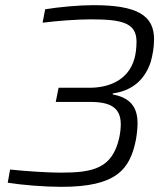

<svg xmlns="http://www.w3.org/2000/svg" viewBox="-20 -716 645 744"><path d="M218 8C431 8 484 -59 507 -176C511 -200 513 -221 513 -239C513 -309 476 -339 417 -350V-354C486 -363 540 -402 564 -476C571 -501 577 -531 577 -564C577 -656 512 -696 343 -696C287 -696 209 -689 155 -680L145 -628C200 -635 278 -641 331 -641C450 -641 509 -629 509 -555C509 -530 506 -507 501 -489C476 -400 394 -376 328 -376H207L196 -321H330C412 -321 448 -296 448 -234C448 -219 446 -201 442 -182C415 -63 341 -47 215 -47C168 -47 87 -52 19 -59L10 -8C65 1 154 8 218 8Z"/></svg>

Font: Saira UNSAM Light Italic
Style: Regular
Weight: 300
Italic angle: -12°
Designer: Hector Gatti with collaboration of the Omnibus-Type team
Foundry: Omnibus-Type
Version: Version 0.072;PS 000.072;hotconv 1.0.88;makeotf.lib2.5.64775